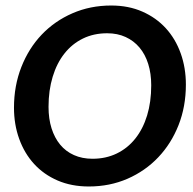

<svg xmlns="http://www.w3.org/2000/svg" viewBox="-20 -676 708 703"><path d="M660.6 -366.2Q660.6 -286.1 633.8 -218Q606.9 -149.9 559.3 -99.9Q511.7 -49.8 446.8 -21.5Q381.8 6.8 305.2 6.8Q241.7 6.8 190.9 -15.1Q140.1 -37.1 104.7 -75.9Q69.3 -114.7 50.3 -167.5Q31.2 -220.2 31.2 -281.7Q31.2 -361.8 58.1 -430.4Q85 -499 132.6 -549.1Q180.2 -599.1 245.4 -627.4Q310.5 -655.8 387.2 -655.8Q450.7 -655.8 501.2 -633.5Q551.8 -611.3 587.2 -572.5Q622.6 -533.7 641.6 -480.7Q660.6 -427.7 660.6 -366.2ZM533.7 -363.8Q533.7 -406.7 522.7 -441.9Q511.7 -477.1 490.7 -502Q469.7 -526.9 439.9 -540.5Q410.2 -554.2 372.1 -554.2Q323.2 -554.2 283.7 -534.9Q244.1 -515.6 216.1 -480.2Q188 -444.8 172.9 -395Q157.7 -345.2 157.7 -284.7Q157.7 -241.2 168.7 -206.3Q179.7 -171.4 200.2 -146.5Q220.7 -121.6 250.7 -108.2Q280.8 -94.7 318.8 -94.7Q367.7 -94.7 407.5 -114Q447.3 -133.3 475.3 -168.5Q503.4 -203.6 518.6 -253.2Q533.7 -302.7 533.7 -363.8Z"/></svg>

Font: Carlito
Style: Bold Italic
Weight: 700
Italic angle: -7°
Designer: Lukasz Dziedzic
Foundry: tyPoland Lukasz Dziedzic
Version: Version 1.104